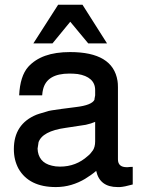

<svg xmlns="http://www.w3.org/2000/svg" viewBox="-20 -755 596 798"><path d="M531.7 -61.5V11.7Q496.6 21.5 478.5 22.5H468.8Q394.5 22.5 379.9 -44.4V-44.9Q368.7 -35.2 357.4 -27.3Q346.2 -19.5 335 -12.7H335.4Q307.1 4.4 276.4 13.4Q245.6 22.5 211.9 22.5Q101.1 22.5 57.1 -53.7Q47.4 -71.8 42.5 -91.8Q37.6 -111.8 37.6 -135.3Q37.6 -239.7 131.8 -278.3L143.1 -282.2L176.3 -292Q178.7 -293 181.6 -293.7Q184.6 -294.4 187.5 -294.9L195.3 -296.4Q210 -298.8 235.1 -302.2Q260.3 -305.7 296.4 -310.1Q361.3 -317.9 372.6 -340.3V-342.8L375.5 -358.9V-380.4Q375.5 -408.2 356.7 -425Q337.9 -441.9 302.7 -447.3Q294.9 -448.2 285.9 -448.7Q276.9 -449.2 268.6 -449.2Q173.8 -449.2 158.7 -382.3Q157.7 -377.4 156.7 -372.1Q155.8 -366.7 155.3 -358.9H59.6Q63.5 -439 97.2 -477.1Q125 -507.8 168 -523.2Q210.9 -538.6 271.5 -538.6Q449.2 -538.6 468.3 -419.4V-419.9Q469.2 -414.1 469.7 -407.5Q470.2 -400.9 470.2 -392.6V-92.8Q470.2 -60.1 506.8 -60.1H508.8Q510.7 -60.1 513.2 -60.3Q515.6 -60.5 519 -61ZM375.5 -248.5Q367.2 -245.1 357.7 -241.9Q348.1 -238.8 336.4 -236.3L252.9 -223.6Q154.8 -210 139.6 -162.1L140.1 -163.1Q139.2 -156.2 138.2 -150.1Q137.2 -144 136.2 -137.2Q137.2 -109.4 151.9 -91.3Q166.5 -73.2 195.8 -66.4Q210.4 -62.5 229.5 -62.5Q296.4 -62.5 345.2 -106.9Q351.6 -111.8 356.2 -117.4Q360.8 -123 364.7 -128.4V-127.9Q375.5 -143.1 375.5 -167.5ZM221.7 -735.4H322.8L424.8 -574.7H346.7L272 -664.6Q253.4 -642.6 234.9 -619.4Q216.3 -596.2 198.2 -574.7H118.7Z"/></svg>

Font: SolaimanLipi
Style: Bold
Weight: 700
Designer: Solaiman Karim
Foundry: Al Mamun Sumon
Version: Version 2.000